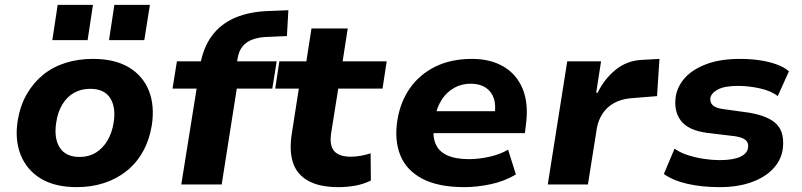

<svg xmlns="http://www.w3.org/2000/svg" viewBox="-20 -758 3294 789"><path d="M295 11Q206 11 148 -24Q90 -59 65 -121.5Q40 -184 53 -264Q63 -324 90 -371Q117 -418 157 -450.5Q197 -483 249 -499.5Q301 -516 362 -516Q451 -516 509 -481.5Q567 -447 591.5 -386Q616 -325 604 -244Q594 -183 567.5 -135.5Q541 -88 500.5 -55.5Q460 -23 408 -6Q356 11 295 11ZM307 -113Q345 -113 373.5 -130.5Q402 -148 421 -179.5Q440 -211 447 -254Q457 -318 432.5 -355.5Q408 -393 351 -393Q313 -393 284 -376.5Q255 -360 236 -328.5Q217 -297 211 -254Q201 -190 225.5 -151.5Q250 -113 307 -113ZM428 -593 450 -738H596L573 -593ZM195 -593 217 -738H362L340 -593Z M725 0 788 -394H689L707 -506H850L797 -459L802 -487Q814 -561 850.5 -610.5Q887 -660 947 -685.5Q1007 -711 1090 -713L1165 -716L1159 -610L1070 -606Q1040 -604 1016 -595Q992 -586 976.5 -567Q961 -548 956 -516L954 -503L946 -506H1117L1099 -394H953L891 0Z M1371 11Q1293 11 1246.5 -15Q1200 -41 1184 -89.5Q1168 -138 1179 -208L1208 -394H1111L1128 -506H1239L1260 -641H1409L1388 -506H1569L1552 -394H1370L1341 -212Q1333 -160 1353.5 -137Q1374 -114 1422 -114Q1442 -114 1463.5 -118Q1485 -122 1503 -128L1504 -16Q1473 -1 1439.5 5Q1406 11 1371 11Z M1889 11Q1781 11 1715.5 -23.5Q1650 -58 1625 -120Q1600 -182 1613 -264Q1625 -339 1664.5 -395.5Q1704 -452 1768.5 -484Q1833 -516 1920 -516Q1995 -516 2049 -484.5Q2103 -453 2128 -392.5Q2153 -332 2141 -244L2137 -211H1735L1749 -301H2026L2012 -283Q2019 -326 2009 -354.5Q1999 -383 1975 -398.5Q1951 -414 1914 -414Q1877 -414 1846.5 -397Q1816 -380 1796 -349.5Q1776 -319 1768 -278L1765 -256Q1756 -204 1768.5 -170.5Q1781 -137 1816 -120.5Q1851 -104 1907 -104Q1946 -104 1990 -113.5Q2034 -123 2068 -143L2100 -41Q2053 -13 1996.5 -1Q1940 11 1889 11Z M2231 0 2311 -506H2450L2430 -377H2436Q2463 -433 2509.5 -471Q2556 -509 2618 -512L2690 -516L2680 -363L2569 -354Q2531 -350 2502.5 -334Q2474 -318 2456.5 -291.5Q2439 -265 2433 -233L2396 0Z M2938 11Q2864 11 2805 -2.5Q2746 -16 2708 -43L2752 -147Q2776 -130 2808 -120Q2840 -110 2873.5 -105Q2907 -100 2937 -100Q2992 -100 3021.5 -113.5Q3051 -127 3054 -151Q3057 -170 3045 -181.5Q3033 -193 3002 -198L2886 -212Q2809 -222 2778.5 -261.5Q2748 -301 2757 -362Q2764 -404 2795 -438.5Q2826 -473 2883 -494.5Q2940 -516 3022 -516Q3063 -516 3101 -510.5Q3139 -505 3171 -493.5Q3203 -482 3222 -465L3176 -363Q3148 -385 3102 -395Q3056 -405 3013 -405Q2958 -405 2930.5 -390.5Q2903 -376 2899 -355Q2897 -337 2909 -325.5Q2921 -314 2950 -310L3058 -295Q3141 -281 3173.5 -245.5Q3206 -210 3196 -141Q3188 -96 3154 -61.5Q3120 -27 3064.5 -8Q3009 11 2938 11Z"/></svg>

Font: Nunito Sans 6pt ExtraBold
Style: Italic
Weight: 800
Italic angle: -9°
Version: Version 3.101;gftools[0.9.27]